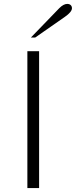

<svg xmlns="http://www.w3.org/2000/svg" viewBox="-20 -962 388 982"><path d="M120 -700H180V0H120ZM283 -920Q305 -942 324 -942Q335 -942 341.5 -936Q348 -930 348 -920Q348 -901 312 -876L160 -770H138Z"/></svg>

Font: Fahkwang ExtraLight
Style: Regular
Weight: 275
Designer: Suppakit Chalermlarp | Katatrad Co.,Ltd.
Foundry: Cadson Demak Co.,Ltd.
Version: Version 1.000; ttfautohint (v1.6)